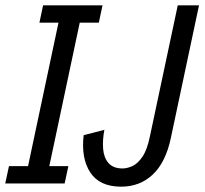

<svg xmlns="http://www.w3.org/2000/svg" viewBox="-64 -688 767 720"><path d="M390.5 12Q309.6 12 274.7 -41.1Q239.7 -94.1 249.7 -181.1L327.4 -201.1Q320.1 -163.3 322.7 -129.9Q325.4 -96.5 343.1 -76.4Q360.8 -56.3 395.5 -56.3Q412.9 -56.3 432.7 -65.3Q452.5 -74.3 470.2 -100.3Q487.9 -126.3 498.2 -176.8L602.6 -668H682.3L577 -172Q557.7 -79.5 509.1 -33.7Q460.6 12 390.5 12ZM-44.4 0 -30.3 -65.1H41.2L155.3 -602.9H83.8L97.6 -668H320.4L306.6 -602.9H235L120.9 -65.1H192.4L178.4 0Z"/></svg>

Font: Atkinson Hyperlegible Mono ExtraLight
Style: Italic
Weight: 200
Italic angle: -12°
Monospace: yes
Designer: Elliott Scott, Megan Eiswerth, Linus Boman, Theodore Petrosky, Letters from Sweden
Foundry: Applied Design Works, Letters from Sweden
Version: Version 2.001